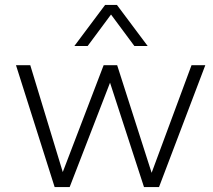

<svg xmlns="http://www.w3.org/2000/svg" viewBox="-20 -760 865 780"><path d="M758 -495H814L626 0H565L427 -424L263 0H202L45 -495H103L235 -61L401 -495H456L596 -58ZM580 -573H526L431 -701L336 -573H282L407 -740H455Z"/></svg>

Font: Livvic Light
Style: Regular
Weight: 300
Designer: Jacques Le Bailly, Baron von Fonthausen
Version: Version 1.001; ttfautohint (v1.8.2)